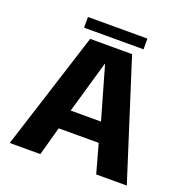

<svg xmlns="http://www.w3.org/2000/svg" viewBox="-137 -909 1004 1035"><g transform="rotate(20 364.5 -391.0)"><path d="M29 0H204.5L250 -164.5H479.5L525 0H700.5L485 -675.5H244.5ZM278 -276.5 364.5 -576.5H366L452 -276.5ZM193 -721H534V-782.5H193Z"/></g></svg>

Font: Anybody UltraCondensed Thin
Style: Bold
Weight: 700
Version: Version 1.111